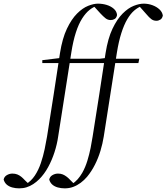

<svg xmlns="http://www.w3.org/2000/svg" viewBox="-198 -774 913 1053"><path d="M-93 259Q-113 259 -131 254Q-149 249 -161 238.5Q-173 228 -178 211Q-175 195 -160.5 186.5Q-146 178 -130 178Q-115 178 -103.5 182.5Q-92 187 -82 195Q-72 203 -61 215L-36 239L-43 241L-56 244V236Q-42 228 -29.5 216Q-17 204 -7 189Q13 159 26 120.5Q39 82 47 43.5Q55 5 60 -25Q78 -139 96 -253.5Q114 -368 131 -483Q144 -564 169 -616.5Q194 -669 224.5 -699.5Q255 -730 285.5 -742Q316 -754 339 -754Q364 -754 387 -747Q410 -740 426 -726Q442 -712 444 -692Q441 -676 431 -670Q421 -664 409 -664Q393 -664 380.5 -674Q368 -684 353 -700L312 -745V-749H337V-743Q315 -737 293.5 -720Q272 -703 252.5 -672.5Q233 -642 218 -595.5Q203 -549 193 -485Q175 -370 157 -255Q139 -140 121 -25Q115 17 101 60.5Q87 104 66 142.5Q45 181 17 209Q2 224 -15.5 235.5Q-33 247 -52 253Q-71 259 -93 259ZM34 -428V-444L150 -458V-452H416L411 -428H142ZM157 259Q137 259 119 254Q101 249 89 238.5Q77 228 72 211Q75 195 89.5 186.5Q104 178 120 178Q135 178 146 182.5Q157 187 167.5 195Q178 203 189 215L209 235V239H197V235Q214 225 228 209Q242 193 253 174Q270 144 281 108Q292 72 299 37Q306 2 310 -25Q328 -139 346 -253.5Q364 -368 381 -483Q394 -564 419 -616.5Q444 -669 474.5 -699.5Q505 -730 535.5 -742Q566 -754 590 -754Q615 -754 638 -745.5Q661 -737 676.5 -722.5Q692 -708 695 -689Q692 -673 681.5 -666.5Q671 -660 660 -660Q644 -660 632 -669Q620 -678 605 -696L566 -740V-745H580V-741Q559 -734 538.5 -716.5Q518 -699 500 -668.5Q482 -638 467.5 -592.5Q453 -547 443 -485Q425 -370 407 -255Q389 -140 371 -25Q365 13 353 53Q341 93 322.5 129.5Q304 166 280 195Q264 214 244.5 228.5Q225 243 203.5 251Q182 259 157 259ZM284 -428V-444L400 -458V-452H566L561 -428H392Z"/></svg>

Font: Source Serif 4 60pt
Style: Italic
Weight: 400
Italic angle: -12°
Version: Version 4.004;hotconv 1.0.116;makeotfexe 2.5.65601